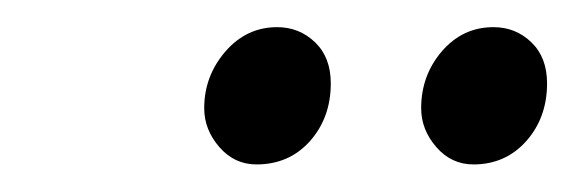

<svg xmlns="http://www.w3.org/2000/svg" viewBox="-20 -637 419 140"><path d="M128.9 -558.1Q128.9 -581.5 144.3 -599.4Q159.7 -617.2 182.1 -617.2Q198.2 -617.2 209.7 -606.2Q221.2 -595.2 221.2 -576.2Q221.2 -551.3 206.1 -534.2Q190.9 -517.1 167 -517.1Q150.9 -517.1 139.9 -529.8Q128.9 -542.5 128.9 -558.1ZM287.1 -558.1Q287.1 -582 302.2 -599.6Q317.4 -617.2 339.8 -617.2Q356 -617.2 367.4 -606.2Q378.9 -595.2 378.9 -576.2Q378.9 -551.3 363.8 -534.2Q348.6 -517.1 325.2 -517.1Q309.1 -517.1 298.1 -529.8Q287.1 -542.5 287.1 -558.1Z"/></svg>

Font: Dehuti
Style: Bold-Italic
Weight: 700
Version: Version 1.2